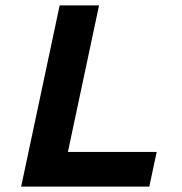

<svg xmlns="http://www.w3.org/2000/svg" viewBox="-20 -688 672 708"><path d="M58 0 200 -668H345.2L230.4 -127.7H557.8L530.6 0Z"/></svg>

Font: Atkinson Hyperlegible Mono ExtraLight
Style: Italic
Weight: 200
Italic angle: -12°
Monospace: yes
Designer: Elliott Scott, Megan Eiswerth, Linus Boman, Theodore Petrosky, Letters from Sweden
Foundry: Applied Design Works, Letters from Sweden
Version: Version 2.001